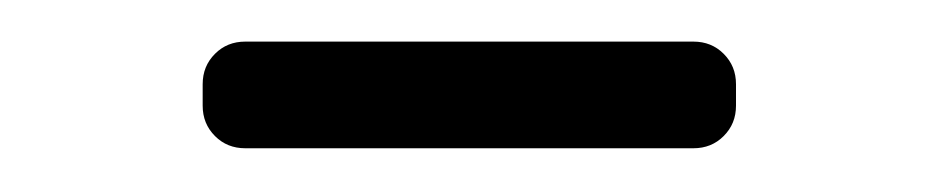

<svg xmlns="http://www.w3.org/2000/svg" viewBox="-20 -270 440 90"><path d="M75 -230.5V-220.5C75 -214.8 76.9 -210.1 80.8 -206.2C84.6 -202.4 89.3 -200.5 95 -200.5H305C310.7 -200.5 315.4 -202.4 319.2 -206.2C323.1 -210.1 325 -214.8 325 -220.5V-230.5C325 -236.2 323.1 -240.9 319.2 -244.8C315.4 -248.6 310.7 -250.5 305 -250.5H95C89.3 -250.5 84.6 -248.6 80.8 -244.8C76.9 -240.9 75 -236.2 75 -230.5Z"/></svg>

Font: lerotica
Style: Regular
Weight: 400
Designer: defharo
Foundry: deFharo
Version: Version 1.001 2011